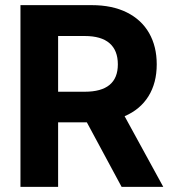

<svg xmlns="http://www.w3.org/2000/svg" viewBox="-20 -727 672 747"><path d="M59.6 -707H336.9Q416.5 -707 473.4 -678.7Q530.3 -650.4 560.1 -598.4Q589.8 -546.4 589.8 -476.6Q589.8 -404.3 557.6 -352.5Q525.4 -300.8 464.8 -274.9L615.2 0H453.1L317.9 -251H206.1V0H59.6ZM309.6 -370.1Q438.5 -370.1 438.5 -476.6Q438.5 -530.8 406.2 -558.8Q374 -586.9 309.6 -586.9H206.1V-370.1Z"/></svg>

Font: Pretendard GOV
Style: Bold
Weight: 700
Designer: Base glyphs from Inter by Rasmus Andersson; Hangeul glyphs from Noto Sans CJK(Source Han Sans) by Jang Soo-young and Kan
Foundry: Kil Hyung-jin
Version: Version 1.309